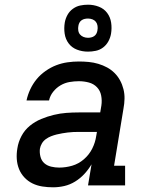

<svg xmlns="http://www.w3.org/2000/svg" viewBox="-20 -790 640 818"><path d="M206 8Q183 8 160.5 4.5Q138 1 118.5 -8.5Q99 -18 84 -34Q69 -50 61 -70Q53 -90 51.5 -112.5Q50 -135 54 -158Q58 -185 71.5 -210.5Q85 -236 107 -254Q129 -272 155.5 -283Q182 -294 209 -300.5Q236 -307 262.5 -309Q289 -311 316 -311H407L412 -341Q415 -362 411 -383Q407 -404 393 -418.5Q379 -433 358.5 -438.5Q338 -444 316 -444Q296 -444 276 -440.5Q256 -437 238 -426.5Q220 -416 206.5 -399Q193 -382 189 -362H93Q98 -386 109 -409.5Q120 -433 136 -452.5Q152 -472 174 -487.5Q196 -503 219.5 -512Q243 -521 267.5 -524.5Q292 -528 316 -528Q337 -528 358 -526Q379 -524 399 -518Q419 -512 436.5 -502.5Q454 -493 468 -479Q482 -465 491.5 -447.5Q501 -430 506 -410Q511 -390 510.5 -369Q510 -348 506 -327L466 -84H513V0H355L370 -90Q357 -68 339.5 -49Q322 -30 300 -16.5Q278 -3 254 2.5Q230 8 206 8ZM232 -76Q260 -76 287.5 -84Q315 -92 337.5 -111.5Q360 -131 373 -157Q386 -183 390 -211L393 -228H316Q304 -228 292 -227.5Q280 -227 268.5 -225.5Q257 -224 245 -222Q233 -220 221 -217Q209 -214 197.5 -209.5Q186 -205 175.5 -197.5Q165 -190 158.5 -179Q152 -168 150 -156Q148 -139 152.5 -122Q157 -105 169 -94.5Q181 -84 198 -80Q215 -76 232 -76ZM355 -570Q330 -570 308 -578.5Q286 -587 272.5 -605Q259 -623 255.5 -646.5Q252 -670 256 -694Q259 -711 267.5 -726.5Q276 -742 290.5 -752.5Q305 -763 321.5 -766.5Q338 -770 355 -770Q379 -770 401 -761.5Q423 -753 436.5 -735Q450 -717 453.5 -693.5Q457 -670 453 -646Q450 -629 441.5 -613.5Q433 -598 419 -587.5Q405 -577 388 -573.5Q371 -570 355 -570ZM355 -629Q361 -629 368 -630.5Q375 -632 381 -636Q387 -640 390.5 -646.5Q394 -653 395 -660Q397 -670 395.5 -680Q394 -690 388.5 -697Q383 -704 374 -707.5Q365 -711 355 -711Q348 -711 341 -709.5Q334 -708 328 -704Q322 -700 318.5 -693.5Q315 -687 314 -680Q312 -670 313.5 -660Q315 -650 321 -643Q327 -636 336 -632.5Q345 -629 355 -629Z"/></svg>

Font: Iosevka Etoile Medium Oblique
Style: Regular
Weight: 500
Italic angle: -9°
Designer: Belleve Invis
Foundry: Belleve Invis
Version: Version 15.5.2; ttfautohint (v1.8.4)